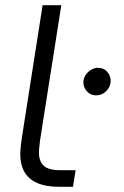

<svg xmlns="http://www.w3.org/2000/svg" viewBox="-20 -719 479 739"><path d="M208 0Q156 0 122.5 -15Q89 -30 73.5 -58Q58 -86 58 -125Q58 -139 60 -156.5Q62 -174 64 -188L144 -699H216L134 -178Q133 -168 131.5 -155Q130 -142 130 -131Q130 -98 148.5 -81Q167 -64 210 -64H271L261 0ZM349 -352Q329 -352 315 -367Q301 -382 301 -402Q301 -417 309 -429.5Q317 -442 330 -450Q343 -458 357 -458Q379 -458 392.5 -443Q406 -428 406 -408Q406 -393 398 -380Q390 -367 377.5 -359.5Q365 -352 349 -352Z"/></svg>

Font: MuseoModerno Light
Style: Italic
Weight: 300
Italic angle: -9°
Designer: Pablo Cosgaya, Héctor Gatti, Marcela Romero, and the Authors of The MuseoModerno Project.
Foundry: Omnibus-Type Team
Version: Version 1.003